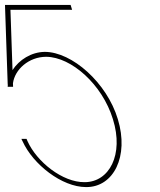

<svg xmlns="http://www.w3.org/2000/svg" viewBox="-97 -770 651 781"><path d="M180.2 -750H190.2L196.3 -730H186.3H-54.5L-46.1 -484.9C-19.1 -526.5 29.9 -558.3 85.1 -559C195.6 -559 337.8 -434 382.4 -285C428.5 -134 365.1 -8 253.2 -9C153.9 -9 37.5 -102 -4.6 -194L-10 -205H11L14.8 -196C52.5 -112 157.1 -28 247.1 -29C347.6 -29 407.4 -141 362.4 -285C319 -427 193 -538 91.2 -539C20.3 -539 -36.9 -487.5 -44.3 -431.2L-43.8 -417H-44.8H-64.8H-65.8L-65.3 -423.5L-65.8 -430L-76.5 -743L-76.6 -750H-68.6Z"/></svg>

Font: Nordica Plus
Style: NordicaClassicUltLtCondOpObl
Weight: 300
Version: Version 1.01